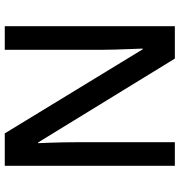

<svg xmlns="http://www.w3.org/2000/svg" viewBox="6 -760 754 806"><g transform="rotate(90 383.0 -357.0)"><path d="M676 0H540L187 -579H184Q185 -553 186 -524.5Q187 -496 188 -467.5Q189 -439 189 -412V0H90V-714H226L578 -140H581Q580 -164 579 -192.5Q578 -221 577.5 -249.5Q577 -278 577 -301V-714H676Z"/></g></svg>

Font: Noto Sans Hebrew Thin Medium
Style: Regular
Weight: 500
Version: Version 3.001